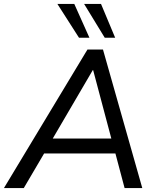

<svg xmlns="http://www.w3.org/2000/svg" viewBox="-44 -957 797 977"><path d="M-24 0 401 -705H480L680 0H590L538 -196L571 -176H148L191 -194L77 0ZM428 -600 215 -236 193 -252H551L527 -235L430 -600ZM489 -765 384 -937H470L542 -765ZM358 -765 248 -937H334L411 -765Z"/></svg>

Font: Nunito Sans 12pt Medium
Style: Italic
Weight: 500
Italic angle: -9°
Designer: Vernon Adams
Foundry: Vernon Adams
Version: Version 3.101;gftools[0.9.27]